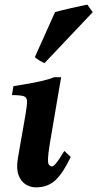

<svg xmlns="http://www.w3.org/2000/svg" viewBox="-20 -791 421 831"><path d="M286.1 -111.8Q253.4 -42.5 220 -11.2Q186.5 20 135.3 20Q111.8 20 91.1 7.1Q70.3 -5.9 60.1 -33.7Q49.8 -61.5 57.6 -107.4L90.8 -297.4Q97.2 -335.4 96.9 -352.8Q96.7 -370.1 82.3 -374.8Q67.9 -379.4 31.7 -379.4L38.1 -418Q58.6 -421.4 92 -427Q125.5 -432.6 159.4 -440.2Q193.4 -447.8 214.8 -457H244.6L195.8 -170.4Q188.5 -125.5 187.7 -105.5Q187 -85.4 190.9 -79.6Q194.8 -73.7 200.2 -71.3Q208.5 -67.9 221.4 -82.8Q234.4 -97.7 258.3 -137.7ZM381.3 -738.3 172.9 -518.1Q165 -520.5 152.1 -528.3Q139.2 -536.1 130.9 -543.9L218.3 -738.8Q226.6 -741.2 245.4 -745.8Q264.2 -750.5 286.6 -755.6Q309.1 -760.7 328.9 -764.9Q348.6 -769 357.9 -771Z"/></svg>

Font: Gentium Book Plus
Style: Bold Italic
Weight: 700
Italic angle: -8°
Designer: Victor Gaultney, Annie Olsen, Iska Routamaa, Becca Hirsbrunner
Foundry: SIL International
Version: Version 6.101